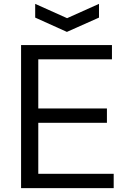

<svg xmlns="http://www.w3.org/2000/svg" viewBox="-20 -973 656 993"><path d="M89 -740H559V-666H178V-412H533V-338H178V-74H568V0H89ZM162 -953 327 -879 492 -953V-882L326 -808L162 -882Z"/></svg>

Font: EncodeSans
Style: Regular
Weight: 400
Designer: Pablo Impallari, Andres Torresi
Foundry: Pablo Impallari, Andres Torresi
Version: Version 1.000; ttfautohint (v1.4.1)